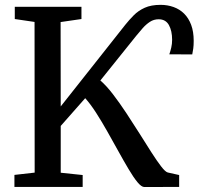

<svg xmlns="http://www.w3.org/2000/svg" viewBox="-20 -771 819 792"><path d="M39.5 0V-49.5L123 -59L122.5 -680.5L41 -692.5V-743H316V-692.5L230 -680L230.5 -332L497 -669Q513 -689 531.8 -708Q550.5 -727 577 -739Q603.5 -751 642.5 -751Q671 -751 696 -742Q721 -733 739.5 -714.8Q758 -696.5 768.5 -668.5Q779 -640.5 779 -602.5Q779 -583.5 777.2 -570.8Q775.5 -558 773 -546.5L678.5 -547Q683 -560 686.5 -575Q690 -590 690 -607Q690 -643.5 676.8 -667.5Q663.5 -691.5 634.5 -691.5Q614.5 -691.5 598.5 -681Q582.5 -670.5 568.8 -655Q555 -639.5 542.5 -624L394 -439Q419 -417.5 446 -382.2Q473 -347 500.8 -305Q528.5 -263 555 -221Q581.5 -179 604.2 -143.2Q627 -107.5 644.5 -84.8Q662 -62 672 -59.5L719 -49V0L575.5 0.5Q563.5 0.5 547 -19.5Q530.5 -39.5 510.8 -72.8Q491 -106 468.8 -146.2Q446.5 -186.5 423.2 -227.8Q400 -269 376.8 -305.2Q353.5 -341.5 331.5 -366L230.5 -251.5V-58.5L321 -49V0Z"/></svg>

Font: Merriweather Light 18pt
Style: Regular
Weight: 400
Version: Version 2.100